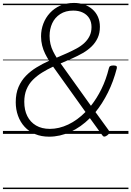

<svg xmlns="http://www.w3.org/2000/svg" viewBox="-20 -910 893 1305"><path d="M314 19Q261 19 219 1.5Q177 -16 147.5 -48Q118 -80 102.5 -123Q87 -166 87 -215Q87 -275 106 -319Q125 -363 157 -395.5Q189 -428 229.5 -452.5Q270 -477 314 -497Q299 -520 286.5 -545.5Q274 -571 266.5 -600.5Q259 -630 259 -663Q259 -708 274.5 -749Q290 -790 319.5 -822Q349 -854 390 -872Q431 -890 483 -890Q520 -890 552 -879Q584 -868 608.5 -846.5Q633 -825 646 -795Q659 -765 659 -728Q659 -685 644 -652.5Q629 -620 603 -594.5Q577 -569 543 -549.5Q509 -530 470.5 -513Q432 -496 392 -479L598 -191Q638 -241 669.5 -305Q701 -369 720 -446Q722 -457 729.5 -461Q737 -465 751 -465Q766 -465 771 -461Q776 -457 774 -446Q751 -356 713.5 -281Q676 -206 629 -148L719 -24Q724 -15 722.5 -7Q721 1 709 10Q696 19 688.5 18.5Q681 18 675 9L591 -107Q530 -46 458.5 -13.5Q387 19 314 19ZM319 -34Q381 -34 443.5 -63.5Q506 -93 561 -149L341 -457Q302 -439 266.5 -417Q231 -395 203.5 -367.5Q176 -340 160.5 -303Q145 -266 145 -218Q145 -162 165.5 -121Q186 -80 225 -57Q264 -34 319 -34ZM365 -518Q401 -533 435.5 -548.5Q470 -564 500.5 -580.5Q531 -597 553.5 -618Q576 -639 589 -665.5Q602 -692 602 -726Q602 -761 586.5 -786Q571 -811 543 -824.5Q515 -838 478 -838Q426 -838 389.5 -814.5Q353 -791 335 -752Q317 -713 317 -666Q317 -637 323 -611Q329 -585 340.5 -562Q352 -539 365 -518ZM0 365H853V375H0ZM0 -20H853V0H0ZM0 -505H853V-500H0ZM0 -885H853V-875H0Z"/></svg>

Font: Playwrite IS Guides
Style: Regular
Weight: 400
Designer: Veronika Burian, José Scaglione
Foundry: TypeTogether
Version: Version 1.003